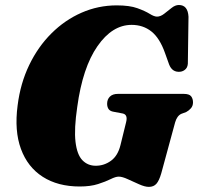

<svg xmlns="http://www.w3.org/2000/svg" viewBox="-20 -734 792 768"><path d="M447 -712.5Q498.5 -712.5 529.5 -701.2Q560.5 -690 578.5 -678.8Q596.5 -667.5 608 -667.5Q622 -667.5 636.8 -679Q651.5 -690.5 666.2 -702.2Q681 -714 695.5 -714Q731.5 -714 734 -667L731.5 -488Q732.5 -468 723.2 -458.2Q714 -448.5 700.5 -447Q669 -444 656.5 -476L640 -522Q619 -581.5 585.8 -608Q552.5 -634.5 506.5 -634.5Q429 -634.5 369.8 -549.2Q310.5 -464 289 -306.5Q276 -218.5 282 -167Q288 -115.5 309.5 -93.2Q331 -71 363 -71Q396.5 -71 424 -91Q451.5 -111 462 -154L484.5 -245.5Q492 -275.5 471 -280L431.5 -287.5Q418.5 -290.5 413.5 -299Q408.5 -307.5 408.5 -319Q408.5 -336.5 419.5 -347.5Q430.5 -358.5 452 -358.5H714.5Q737 -358.5 744.5 -348.8Q752 -339 752 -324.5Q752 -310.5 743.8 -301Q735.5 -291.5 725 -286L705 -278.5Q688 -270.5 680.5 -244.5L625 -40.5Q616.5 -11 605.5 1.2Q594.5 13.5 575.5 13.5Q559.5 13.5 536.5 3.2Q513.5 -7 491.2 -17.2Q469 -27.5 455 -27.5Q442.5 -27.5 422.5 -17.5Q402.5 -7.5 372.2 2.2Q342 12 299 12Q211.5 12 151 -26.8Q90.5 -65.5 63.8 -138.2Q37 -211 50.5 -312.5Q61.5 -400.5 96.8 -473.8Q132 -547 185.8 -600.5Q239.5 -654 306.2 -683.2Q373 -712.5 447 -712.5Z"/></svg>

Font: Fraunces 72pt S050 Black
Style: Italic
Weight: 900
Italic angle: -16°
Version: Version 1.000; ttfautohint (v1.8.3)